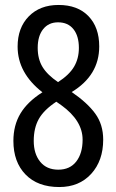

<svg xmlns="http://www.w3.org/2000/svg" viewBox="-20 -744 469 774"><path d="M380 -557Q380 -440 269 -373Q332 -330 364 -286Q396 -242 396 -181Q396 -96 347.5 -43Q299 10 219 10Q132 10 83 -40.5Q34 -91 34 -176Q34 -239 62.5 -286.5Q91 -334 151 -372Q51 -450 51 -556Q51 -632 96 -678Q141 -724 216 -724Q293 -724 336.5 -679Q380 -634 380 -557ZM132 -551Q132 -506 151.5 -474Q171 -442 214 -413Q259 -442 278.5 -475Q298 -508 298 -551Q298 -599 276 -626.5Q254 -654 214 -654Q176 -654 154 -626.5Q132 -599 132 -551ZM215 -60Q262 -60 287.5 -93Q313 -126 313 -181Q313 -258 227 -320L207 -334Q157 -301 136.5 -264.5Q116 -228 116 -176Q116 -124 142 -92Q168 -60 215 -60Z"/></svg>

Font: Noto Sans UI Cond
Style: Regular
Weight: 400
Width: 3
Designer: Monotype Design Team
Foundry: Monotype Imaging Inc.
Version: Version 1.001